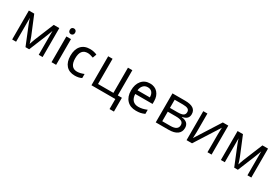

<svg xmlns="http://www.w3.org/2000/svg" viewBox="72 -1766 4444 3070"><g transform="rotate(30 2294.0 -230.5)"><path d="M363.8 -78.1 378.9 -123.5 399.9 -181.2 544.9 -534.2H647.9V0H576.2V-441.9L566.4 -413.6L538.1 -338.9L399.9 0H332L193.8 -339.8Q168 -405.3 158.2 -441.9V0H85.9V-534.2H185.1L325.2 -194.8Q346.2 -141.1 363.8 -78.1Z M897.5 0H812.5V-475.1H897.5ZM806.6 -594.7Q806.6 -621.1 820.3 -634.3Q834 -647.5 855.5 -647.5Q876 -647.5 890.1 -634Q904.3 -620.6 904.3 -594.7Q904.3 -569.3 890.1 -555.7Q876 -542 855.5 -542Q834 -542 820.3 -555.7Q806.6 -569.3 806.6 -594.7Z M1240.2 1Q1135.7 1 1078.9 -63.2Q1022 -127.4 1022 -242.2Q1022 -359.9 1079.6 -425.5Q1137.2 -491.2 1245.1 -491.2Q1279.3 -491.2 1313.7 -483.6Q1348.1 -476.1 1373 -463.4L1347.2 -393.1Q1316.9 -404.8 1290 -410.9Q1263.2 -417 1243.2 -417Q1109.4 -417 1109.4 -243.2Q1109.4 -159.2 1142.3 -115.7Q1175.3 -72.3 1238.8 -72.3Q1294.9 -72.3 1364.7 -101.1V-25.9Q1313 1 1240.2 1Z M2071.8 185.1H1990.7V0H1549.8V-535.2H1630.9V-69.8H1915V-535.2H1996.1V-69.8H2071.8Z M2367.7 -2Q2261.2 -2 2200 -66.4Q2138.7 -130.9 2138.7 -244.1Q2138.7 -357.9 2195.6 -426Q2252.4 -494.1 2349.6 -494.1Q2440.4 -494.1 2492.9 -434.6Q2545.4 -375 2545.4 -279.8V-229.5H2226.1Q2228 -155.8 2265.1 -115.5Q2302.2 -75.2 2370.1 -75.2Q2443.4 -75.2 2525.4 -110.4V-34.2Q2483.9 -16.1 2449.7 -9Q2415.5 -2 2367.7 -2ZM2348.6 -423.3Q2296.9 -423.3 2265.4 -388.9Q2233.9 -354.5 2228 -298.3H2455.6Q2455.6 -357.4 2427.5 -390.4Q2399.4 -423.3 2348.6 -423.3Z M3170.9 -400.9Q3170.9 -348.6 3140.9 -321.5Q3110.8 -294.4 3056.6 -285.2V-280.8Q3125 -271.5 3156.5 -240.7Q3188 -210 3188 -155.8Q3188 -81.1 3133.1 -40.5Q3078.1 0 2972.7 0H2736.8V-535.2H2971.7Q3170.9 -535.2 3170.9 -400.9ZM3106.9 -161.1Q3106.9 -204.6 3074 -224.4Q3041 -244.1 2964.8 -244.1H2817.9V-67.9H2966.8Q3106.9 -67.9 3106.9 -161.1ZM3091.8 -393.1Q3091.8 -432.1 3061.8 -448.5Q3031.7 -464.8 2970.7 -464.8H2817.9V-314H2955.1Q3030.3 -314 3061 -332.5Q3091.8 -351.1 3091.8 -393.1Z M3381.8 -535.2V-195.8L3378.4 -106.9L3377 -79.1L3666.5 -535.2H3767.6V0H3691.9V-327.1L3693.4 -391.6L3695.8 -455.1L3406.7 0H3305.7V-535.2Z M4217.3 -78.1 4232.4 -123.5 4253.4 -181.2 4398.4 -534.2H4501.5V0H4429.7V-441.9L4419.9 -413.6L4391.6 -338.9L4253.4 0H4185.5L4047.4 -339.8Q4021.5 -405.3 4011.7 -441.9V0H3939.5V-534.2H4038.6L4178.7 -194.8Q4199.7 -141.1 4217.3 -78.1Z"/></g></svg>

Font: XL-Viking
Style: Regular
Weight: 400
Foundry: Ascender Corporation
Version: Version 1.10 March 23, 2015